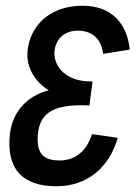

<svg xmlns="http://www.w3.org/2000/svg" viewBox="-20 -610 474 670"><path d="M340 -422 433 -437C423 -529 369 -590 268 -590C150 -590 83 -516 76 -430C71 -374 103 -324 150 -295C78 -276 26 -225 15 -146C0 -21 58 40 177 40C284 40 361 -25 391 -129L301 -142C281 -78 238 -50 188 -50C138 -50 106 -68 112 -140C119 -224 178 -247 292 -242L303 -326C212 -323 167 -377 170 -429C174 -476 206 -503 252 -503C297 -503 333 -479 340 -422Z"/></svg>

Font: Smiley Sans Oblique
Style: Regular
Weight: 400
Italic angle: -8°
Designer: oooooohmygosh, Nagisa Chen, Janine Sui, Heda Shi, Jian Li
Foundry: atelierAnchor
Version: Version 2.0.1